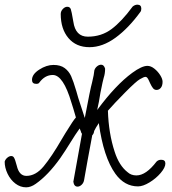

<svg xmlns="http://www.w3.org/2000/svg" viewBox="-30 -789 738 822"><path d="M-10 -97Q-7 -107 1.5 -114Q10 -121 18 -121Q26 -121 30 -114Q35 -106 42 -79Q52 -36 83 -36Q123 -36 157 -77Q191 -118 235 -194L250 -219Q285 -276 295 -286Q283 -328 276 -349Q241 -468 196 -468Q162 -468 138 -435Q135 -430 125 -430Q107 -430 107 -447Q107 -471 138 -491Q169 -511 199 -511Q229 -511 247 -497.5Q265 -484 274.5 -463Q284 -442 297 -398Q298 -393 305 -370L333 -284Q357 -411 364 -435Q373 -472 374 -488Q377 -498 385.5 -505Q394 -512 403 -512Q415 -512 420 -495Q420 -474 414 -456Q411 -447 400 -392Q394 -352 386 -318Q465 -425 536 -477Q577 -507 601 -507Q616 -507 631 -495Q646 -483 656 -467Q666 -451 666 -439Q666 -422 658.5 -413Q651 -404 640 -404Q631 -404 625 -411.5Q619 -419 613 -432Q611 -436 607.5 -444Q604 -452 600.5 -456Q597 -460 593 -460Q586 -460 569 -450Q553 -441 505.5 -393Q458 -345 432 -315Q435 -218 461 -139Q480 -80 516 -52Q531 -38 554 -38Q595 -38 640 -97Q648 -105 660 -105Q678 -105 678 -89Q678 -72 658 -48.5Q638 -25 610 -8Q582 9 561 9Q503 9 464 -45Q413 -116 393 -262Q379 -241 373 -228V-227Q371 -215 365 -210Q342 -88 330 -18Q328 -6 319.5 2Q311 10 302 10Q287 10 284 -11L321 -216Q317 -221 316 -227L311 -239Q293 -214 269 -175Q252 -147 228 -112Q176 -39 123 -2Q102 13 82 13Q57 13 36 -3Q15 -19 2.5 -45Q-10 -71 -10 -97ZM230 -729Q230 -741 239 -750.5Q248 -760 258 -760Q269 -760 273 -750Q276 -743 284 -696Q293 -632 346 -632Q404 -632 447.5 -664.5Q491 -697 538 -761Q548 -769 558 -769Q575 -769 575 -752Q575 -743 571 -738Q520 -668 464.5 -627.5Q409 -587 353 -587Q296 -587 263 -626Q230 -665 230 -729Z"/></svg>

Font: Bad Script
Style: Regular
Weight: 400
Italic angle: -10°
Designer: Roman Shchyukin (Gaslight Type Foundry), Cyreal (Charset Expansion)
Foundry: Gaslight
Version: Version 2.000